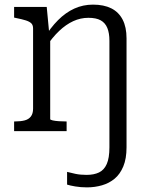

<svg xmlns="http://www.w3.org/2000/svg" viewBox="-20 -567 655 830"><path d="M41 0V-42H45Q69 -42 86.5 -46.5Q104 -51 113.5 -63.5Q123 -76 123 -97V-444Q123 -459 115 -466.5Q107 -474 91 -479Q75 -484 50 -489L41 -491V-537H182L193 -421L197 -416V-52Q197 -49 208 -46.5Q219 -44 235 -43Q251 -42 265 -42H268V0ZM453 70V-391Q453 -424 444 -446Q435 -468 415.5 -479Q396 -490 362 -490Q328 -490 296.5 -475.5Q265 -461 235.5 -433Q206 -405 178 -363L168 -398Q198 -447 231 -480Q264 -513 301.5 -530Q339 -547 382 -547Q429 -547 461 -531Q493 -515 510 -482.5Q527 -450 527 -401V70Q527 119 513 152.5Q499 186 475.5 205.5Q452 225 421 234Q390 243 356 243Q329 243 305.5 239Q282 235 270 231V176Q285 180 306 184.5Q327 189 354 189Q386 189 408 178.5Q430 168 441.5 142Q453 116 453 70Z"/></svg>

Font: Roboto Serif SemiCondensed Light
Style: Regular
Weight: 300
Width: 4
Designer: Greg Gazdowicz
Foundry: Commercial Type
Version: Version 1.007